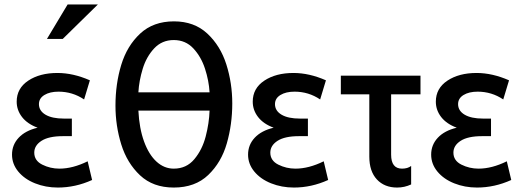

<svg xmlns="http://www.w3.org/2000/svg" viewBox="-20 -832 2361 863"><path d="M247 -74Q307 -74 374 -107L394 -23Q319 11 240 11Q185 11 137.5 -8Q90 -27 62 -61Q34 -95 34 -137Q34 -181 64 -213Q94 -245 149 -258Q103 -275 79 -306Q55 -337 55 -375Q55 -435 107 -469.5Q159 -504 238 -504Q309 -504 384 -471L358 -385Q306 -420 243 -420Q204 -420 179.5 -405Q155 -390 155 -364Q155 -334 184.5 -316.5Q214 -299 267 -299H303V-220H263Q199 -220 166.5 -199Q134 -178 134 -146Q134 -110 170 -92Q206 -74 247 -74ZM191 -657H262L420 -812H284Z M762 -736Q669 -736 610 -681Q551 -626 525 -540.5Q499 -455 499 -357Q499 -267 525 -183Q551 -99 609.5 -44Q668 11 761 11Q857 11 916 -45.5Q975 -102 999.5 -187.5Q1024 -273 1024 -367Q1024 -458 997.5 -542Q971 -626 912 -681Q853 -736 762 -736ZM761 -652Q814 -652 849 -614.5Q884 -577 901.5 -523Q919 -469 922 -417H602Q605 -469 621.5 -523Q638 -577 673 -614.5Q708 -652 761 -652ZM761 -74Q718 -74 683.5 -105.5Q649 -137 627.5 -196Q606 -255 602 -335H922Q920 -278 904.5 -218.5Q889 -159 853.5 -116.5Q818 -74 761 -74Z M1308 -74Q1368 -74 1435 -107L1455 -23Q1380 11 1301 11Q1246 11 1198.5 -8Q1151 -27 1123 -61Q1095 -95 1095 -137Q1095 -181 1125 -213Q1155 -245 1210 -258Q1164 -275 1140 -306Q1116 -337 1116 -375Q1116 -435 1168 -469.5Q1220 -504 1299 -504Q1370 -504 1445 -471L1419 -385Q1367 -420 1304 -420Q1265 -420 1240.5 -405Q1216 -390 1216 -364Q1216 -334 1245.5 -316.5Q1275 -299 1328 -299H1364V-220H1324Q1260 -220 1227.5 -199Q1195 -178 1195 -146Q1195 -110 1231 -92Q1267 -74 1308 -74Z M1870 -492V-408H1738V-137Q1738 -74 1787 -74Q1812 -74 1828 -86V-3Q1798 11 1765 11Q1708 11 1674 -25.5Q1640 -62 1640 -128V-408H1512V-492Z M2131 -74Q2191 -74 2258 -107L2278 -23Q2203 11 2124 11Q2069 11 2021.5 -8Q1974 -27 1946 -61Q1918 -95 1918 -137Q1918 -181 1948 -213Q1978 -245 2033 -258Q1987 -275 1963 -306Q1939 -337 1939 -375Q1939 -435 1991 -469.5Q2043 -504 2122 -504Q2193 -504 2268 -471L2242 -385Q2190 -420 2127 -420Q2088 -420 2063.5 -405Q2039 -390 2039 -364Q2039 -334 2068.5 -316.5Q2098 -299 2151 -299H2187V-220H2147Q2083 -220 2050.5 -199Q2018 -178 2018 -146Q2018 -110 2054 -92Q2090 -74 2131 -74Z"/></svg>

Font: Geom
Style: Regular
Weight: 400
Version: Version 1.102